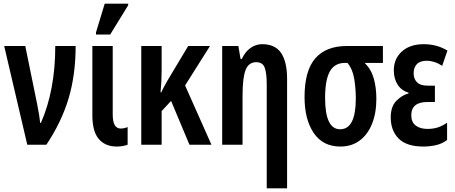

<svg xmlns="http://www.w3.org/2000/svg" viewBox="-20 -796 2503 1056"><path d="M130 0 3 -543H119L185 -220Q191 -190 195 -165Q199 -140 201 -120H205Q284 -300 284 -543H396Q396 -384 357 -254Q318 -124 235 0Z M620 10Q557 9 522.5 -32.5Q488 -74 488 -162V-543H600V-166Q600 -89 644 -89Q662 -89 682 -97V0Q655 10 620 10ZM508 -606V-618L556 -776H685V-767L586 -606Z M1135 -543 998 -326 1143 0H1022L921 -241L869 -185V0H757V-543H869V-412Q869 -378 867.5 -347.5Q866 -317 863 -288H867Q875 -306 884 -322Q893 -338 900 -351L1015 -543Z M1447 240V-333Q1447 -393 1436 -423.5Q1425 -454 1389 -454Q1348 -454 1331 -411.5Q1314 -369 1314 -269V0H1202V-543H1291L1303 -472H1310Q1328 -511 1357.5 -532Q1387 -553 1422 -553Q1494 -553 1526.5 -504Q1559 -455 1559 -363V240Z M1852 10Q1756 10 1705.5 -64.5Q1655 -139 1655 -262Q1655 -407 1714 -475Q1773 -543 1888 -543H2086V-450H1986Q2022 -414 2036 -363.5Q2050 -313 2050 -253Q2050 -174 2026 -114.5Q2002 -55 1957.5 -22.5Q1913 10 1852 10ZM1851 -85Q1937 -85 1937 -255Q1937 -307 1928.5 -361Q1920 -415 1891 -450H1878Q1820 -450 1794 -403Q1768 -356 1768 -257Q1768 -85 1851 -85Z M2309 10Q2216 10 2172.5 -34Q2129 -78 2129 -150Q2129 -210 2160 -241.5Q2191 -273 2227 -282V-286Q2188 -298 2167 -330.5Q2146 -363 2146 -409Q2146 -473 2190.5 -513Q2235 -553 2311 -553Q2343 -553 2374.5 -545.5Q2406 -538 2441 -518L2412 -434Q2391 -448 2369 -455Q2347 -462 2329 -462Q2291 -462 2273 -443.5Q2255 -425 2255 -393Q2255 -363 2273 -344Q2291 -325 2332 -325H2372V-235H2331Q2242 -235 2242 -162Q2242 -124 2266.5 -105.5Q2291 -87 2331 -87Q2361 -87 2386 -94.5Q2411 -102 2439 -121V-26Q2411 -5 2377 2.5Q2343 10 2309 10Z"/></svg>

Font: Noto Sans ExtraCondensed SemiBold
Style: Regular
Weight: 600
Width: 2
Designer: Monotype Design Team
Foundry: Monotype Imaging Inc.
Version: Version 2.013; ttfautohint (v1.8.4.7-5d5b)